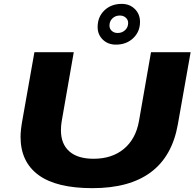

<svg xmlns="http://www.w3.org/2000/svg" viewBox="-20 -957 1008 989"><path d="M577.1 -727.1Q536.1 -727.1 509.5 -752.9Q482.9 -778.8 482.9 -817.9Q482.9 -870.1 517.8 -903.6Q552.7 -937 606.9 -937Q647.9 -937 674.6 -910.6Q701.2 -884.3 701.2 -844.2Q701.2 -793.5 666 -760.3Q630.9 -727.1 577.1 -727.1ZM585.9 -787.1Q608.9 -787.1 624.5 -801.8Q640.1 -816.4 640.1 -838.9Q640.1 -855 627.9 -866Q615.7 -877 597.2 -877Q574.2 -877 559.1 -862.3Q543.9 -847.7 543.9 -825.2Q543.9 -808.6 555.9 -797.9Q567.9 -787.1 585.9 -787.1ZM456.1 12.2Q270 12.2 178 -55.7Q85.9 -123.5 85.9 -252Q85.9 -284.7 94.2 -332L157.2 -688H359.9L297.9 -333Q293.9 -310.1 293.9 -286.1Q293.9 -215.3 337.2 -177.2Q380.4 -139.2 461.9 -139.2Q556.6 -139.2 617.9 -189.9Q679.2 -240.7 695.8 -333L757.8 -688H961.9L896 -315.9Q837.9 12.2 456.1 12.2Z"/></svg>

Font: Archivo Expanded ExtraBold
Style: Italic
Weight: 800
Width: 7
Italic angle: -10°
Designer: Hector Gatti
Foundry: Omnibus-Type
Version: Version 2.001